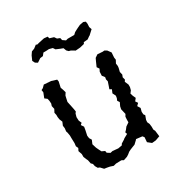

<svg xmlns="http://www.w3.org/2000/svg" viewBox="-170 -820 878 942"><g transform="rotate(-30 269.5 -349.0)"><path d="M258 8 247 2 216 3 201 7 183 1 167 -2 153 -4 138 -20 128 -24 120 -38 117 -52 109 -60 105 -80 101 -88 94 -105V-121L87 -142L94 -156L88 -169L90 -186L89 -216V-229L86 -247L83 -256L85 -273L83 -288L91 -307L84 -324L82 -338V-350L79 -364L88 -381L84 -399L88 -411L87 -427L84 -440L71 -450L82 -478L80 -492L90 -497L103 -510L143 -507L152 -504L172 -498L174 -487L167 -455L172 -441L177 -424L168 -410L165 -397L161 -378L168 -345L171 -330L173 -317L167 -309L162 -291L163 -271L170 -255L161 -247L171 -232L168 -214L162 -186L164 -171L172 -158L163 -137L170 -114L178 -97L184 -85L201 -77L203 -66L219 -56L232 -59L263 -56L285 -60L290 -68L308 -79L314 -84L336 -96L332 -107L341 -116L351 -129L370 -142V-156L371 -173L378 -185L371 -215L374 -230L383 -249L375 -261L380 -273L382 -286L373 -304L381 -323L370 -329L376 -346L383 -367L380 -379L382 -391L371 -405L372 -427L379 -441L370 -454L381 -479L389 -496L405 -507L434 -505L444 -506L456 -499L470 -480L468 -452L470 -439L461 -422L463 -408L462 -397L457 -377L461 -360L456 -347L460 -332L454 -323L463 -302V-288L459 -272L449 -259L454 -243L461 -228L450 -214L459 -201L447 -189L457 -173L452 -154L453 -139L459 -131L451 -109L450 -96L456 -83L458 -66V-50L463 -40L467 -7L442 2L420 4L400 -12L402 -39L395 -48L361 -52L358 -48L341 -32L328 -27L313 -21L301 -15L290 -6L279 1ZM282 -600 276 -616 260 -622 239 -631 231 -643 212 -648 195 -647H180L169 -633L153 -631L132 -617L119 -625L112 -639L123 -664L134 -680L150 -686L167 -699L173 -696L189 -700L217 -706L237 -704L240 -693L263 -686L272 -673L287 -667L290 -654L306 -643L317 -646H354L365 -656L376 -662L388 -668L403 -675L424 -679L436 -674L438 -661L437 -643L442 -628L431 -618L418 -606L414 -604L400 -594L377 -592L373 -584L348 -578L322 -576L302 -588L291 -591Z"/></g></svg>

Font: Winky Rough Light
Style: Regular
Weight: 300
Designer: Simon Atzbach
Foundry: typofactur
Version: Version 1.206; ttfautohint (v1.8.4.7-5d5b)